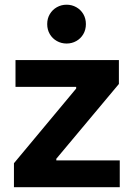

<svg xmlns="http://www.w3.org/2000/svg" viewBox="-20 -780 557 800"><path d="M475.4 -430.1 447.7 -418.1H44.6V-529.7H475.4ZM38.1 -99.9 73.8 -111.6H479V0H38.1ZM475.4 -430.1 187.1 -85.6 38.1 -99.9 326.6 -446.1ZM313.7 -429.1V-400.2H297.4V-429.1ZM214.6 -132.6V-103.8H191.2V-132.6ZM176.7 -679.6Q176.7 -703 187.6 -721.3Q198.5 -739.6 217 -750Q235.5 -760.4 257.5 -760.4Q279.5 -760.4 297.9 -750Q316.3 -739.7 327.1 -721.4Q337.9 -703 337.9 -679.6Q337.9 -656.2 327.1 -637.7Q316.3 -619.3 297.9 -609Q279.5 -598.6 257.5 -598.6Q235.5 -598.6 217 -609Q198.5 -619.3 187.6 -637.7Q176.7 -656.2 176.7 -679.6Z"/></svg>

Font: Wand UI Pro
Style: Regular
Weight: 400
Designer: Andreas Faust
Version: Version 1.003;FEAKit 1.0